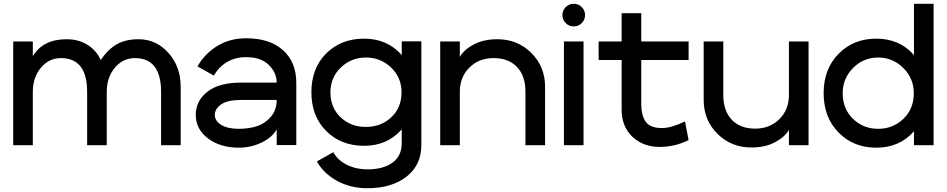

<svg xmlns="http://www.w3.org/2000/svg" viewBox="-20 -770 5020 1018"><path d="M50 -550H154V-472Q208 -562 333 -562Q396 -562 443 -533Q490 -504 514 -452Q554 -510 600.5 -536Q647 -562 715 -562Q808 -562 873 -489.5Q938 -417 938 -310V0H834V-283Q834 -462 695 -462Q632 -462 589 -411Q546 -360 546 -283V0H442V-283Q442 -462 303 -462Q240 -462 197 -411Q154 -360 154 -283V0H50Z M1247 -87Q1298 -87 1341 -100.5Q1384 -114 1415.5 -150Q1447 -186 1447 -240H1257Q1186 -240 1152.5 -216.5Q1119 -193 1119 -161Q1119 -129 1152.5 -108Q1186 -87 1247 -87ZM1447 -332Q1447 -385 1405 -426Q1363 -467 1285 -467Q1227 -467 1183 -440.5Q1139 -414 1114 -369L1027 -418Q1066 -486 1132.5 -526.5Q1199 -567 1285 -567Q1411 -567 1481 -503.5Q1551 -440 1551 -331V-1H1447V-84Q1423 -41 1366.5 -14Q1310 13 1247 13Q1148 13 1083 -36Q1018 -85 1018 -161Q1018 -235 1079.5 -283.5Q1141 -332 1257 -332Z M1732 -281Q1732 -199 1786 -148Q1840 -97 1920 -97Q2000 -97 2054.5 -148Q2109 -199 2109 -281Q2109 -359 2053.5 -412Q1998 -465 1920 -465Q1842 -465 1787 -412Q1732 -359 1732 -281ZM2110 -11V-84Q2034 3 1910 3Q1788 3 1709.5 -75.5Q1631 -154 1631 -281Q1631 -408 1709.5 -486.5Q1788 -565 1910 -565Q2034 -565 2110 -478V-551H2214V-1Q2214 105 2135.5 166.5Q2057 228 1928 228Q1839 228 1768 189.5Q1697 151 1660 86L1747 37Q1771 80 1819.5 104Q1868 128 1928 128Q2012 128 2061 92.5Q2110 57 2110 -11Z M2314 -550H2418V-468Q2439 -506 2491.5 -534Q2544 -562 2617 -562Q2724 -562 2797 -489.5Q2870 -417 2870 -310V0H2766V-283Q2766 -368 2721 -415Q2676 -462 2597 -462Q2519 -462 2468.5 -411.5Q2418 -361 2418 -283V0H2314Z M2979.5 -647.5Q2962 -665 2962 -690Q2962 -715 2979.5 -732.5Q2997 -750 3022 -750Q3047 -750 3064.5 -732.5Q3082 -715 3082 -690Q3082 -665 3064.5 -647.5Q3047 -630 3022 -630Q2997 -630 2979.5 -647.5ZM3074 0H2970V-550H3074Z M3276 -189V-452H3154V-550H3276V-700H3380V-550H3631V-452H3380V-219Q3380 -157 3404 -124Q3428 -91 3490 -91Q3538 -91 3612 -126L3631 -27Q3558 9 3478 9Q3390 9 3333 -45Q3276 -99 3276 -189Z M4267 0H4163V-82Q4142 -44 4089.5 -16Q4037 12 3964 12Q3857 12 3784 -60.5Q3711 -133 3711 -240V-550H3815V-267Q3815 -182 3860 -135Q3905 -88 3984 -88Q4062 -88 4112.5 -138.5Q4163 -189 4163 -267V-550H4267Z M4826 0V-74Q4750 13 4626 13Q4505 13 4426 -67.5Q4347 -148 4347 -276Q4347 -404 4426 -484.5Q4505 -565 4626 -565Q4750 -565 4826 -478V-750H4930V0ZM4448 -276Q4448 -193 4502.5 -140Q4557 -87 4636 -87Q4715 -87 4770 -140Q4825 -193 4825 -276Q4825 -354 4769.5 -409.5Q4714 -465 4636 -465Q4558 -465 4503 -409.5Q4448 -354 4448 -276Z"/></svg>

Font: Edgecutting Lite Medium
Style: Medium
Weight: 500
Designer: RandomMaerks (Nguyen Gia Bao)
Version: Version 1.0